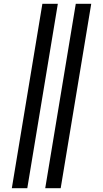

<svg xmlns="http://www.w3.org/2000/svg" viewBox="-20 -843 540 1006"><path d="M217 143 377 -823H458L298 143ZM42 143 202 -823H283L123 143Z"/></svg>

Font: Iosevka Curly Medium Oblique
Style: Regular
Weight: 500
Italic angle: -9°
Monospace: yes
Designer: Belleve Invis
Foundry: Belleve Invis
Version: Version 11.1.0; ttfautohint (v1.8.3)